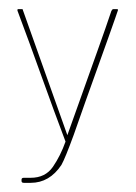

<svg xmlns="http://www.w3.org/2000/svg" viewBox="-20 -314 296 419"><path d="M236 -288Q236 -288 237 -291Q238 -294 237 -290.5Q236 -287 231.5 -274.5Q227 -262 216.5 -232Q206 -202 187.5 -151Q169 -100 141 -20Q122 32 114 46Q88 85 47 85H32Q27 85 27 81V78Q27 74 32 74H47Q79 74 95.5 50Q112 26 123 -5Q98 -71 71.5 -145Q45 -219 18 -291Q18 -294 19 -294H28Q30 -294 30 -292.5Q30 -291 31 -289L127 -19Q147 -75 159.5 -110Q172 -145 180 -167.5Q188 -190 192.5 -202.5Q197 -215 201 -226.5Q205 -238 210 -252Q215 -266 223 -290Q225 -294 227 -294H235Q238 -294 237.5 -292Q237 -290 236 -288Z"/></svg>

Font: Chathura Thin
Style: Regular
Weight: 250
Designer: Appaji Ambarisha Darbha
Foundry: Aditya Fonts
Version: Version 1.001 2016